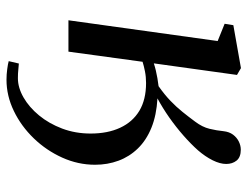

<svg xmlns="http://www.w3.org/2000/svg" viewBox="-107 -477 780 606"><g transform="rotate(90 283.0 -174.0)"><path d="M44 0 109.5 -471 55 -493 59.5 -520.5 195 -544.5 216.5 -532 180 -269.5Q190.5 -273 202.2 -275.8Q214 -278.5 226.8 -280.8Q239.5 -283 252 -284.5Q279 -303.5 298.2 -322Q317.5 -340.5 333 -359.8Q348.5 -379 364 -400Q381 -422.5 386.5 -445.2Q392 -468 394 -489Q396 -507.5 405 -519.5Q414 -531.5 426.8 -537.8Q439.5 -544 452.5 -544Q476 -544 486.8 -530.8Q497.5 -517.5 497.5 -498Q497.5 -478.5 485.8 -455Q474 -431.5 454.5 -409Q435 -387 408 -363.2Q381 -339.5 350.8 -318.2Q320.5 -297 290.5 -281Q343.5 -278 383 -262Q422.5 -246 448.5 -219.2Q474.5 -192.5 487.2 -158Q500 -123.5 500 -84Q500 -30.5 477.5 19.5Q455 69.5 416.8 109.2Q378.5 149 330.5 172.2Q282.5 195.5 231.5 195.5Q215 195.5 198.2 193.2Q181.5 191 173 188.5L180.5 156.5Q188.5 157 200 158.2Q211.5 159.5 227 159.5Q256.5 159.5 287.5 141.8Q318.5 124 344.2 92.8Q370 61.5 385.8 19.8Q401.5 -22 401.5 -70Q401.5 -124 383.2 -163.2Q365 -202.5 329.8 -223.8Q294.5 -245 242 -245Q222.5 -245 205 -241.5Q187.5 -238 175 -234L143 0Z"/></g></svg>

Font: Merriweather 72pt
Style: Italic
Weight: 400
Italic angle: -7.8°
Version: Version 2.101